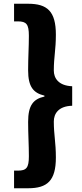

<svg xmlns="http://www.w3.org/2000/svg" viewBox="-20 -830 440 1024"><path d="M55 174H130C232 174 278 134 278 10C278 -71 267 -110 267 -182C267 -223 291 -264 365 -266V-370C291 -373 267 -414 267 -454C267 -526 278 -565 278 -645C278 -770 232 -810 130 -810H55V-716H75C121 -716 134 -701 134 -639C134 -579 130 -524 130 -455C130 -367 158 -334 217 -320V-315C158 -302 130 -269 130 -180C130 -113 134 -58 134 3C134 65 121 80 75 80H55Z"/></svg>

Font: Noto Sans TC Black
Style: Regular
Weight: 900
Designer: Ryoko NISHIZUKA 西塚涼子 (kana, bopomofo & ideographs); Paul D. Hunt (Latin, Greek & Cyrillic); Sandoll Communications 산돌커뮤니
Foundry: Adobe
Version: Version 2.004;hotconv 1.0.118;makeotfexe 2.5.65603